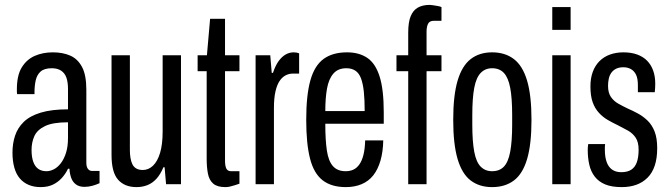

<svg xmlns="http://www.w3.org/2000/svg" viewBox="-20 -753 2732 785"><path d="M146 12Q119 12 97.5 3Q76 -6 61 -23.5Q46 -41 38.5 -68Q31 -95 31 -129Q31 -166 41.5 -198Q52 -230 77 -254.5Q102 -279 146.5 -292.5Q191 -306 258 -306V-389Q258 -417 251.5 -435.5Q245 -454 230 -464Q215 -474 192 -474Q161 -474 146 -460.5Q131 -447 126 -424.5Q121 -402 121 -375V-368H50Q49 -372 49 -377Q49 -382 49 -388Q49 -445 69 -477.5Q89 -510 122 -524.5Q155 -539 196 -539Q237 -539 267.5 -525.5Q298 -512 315.5 -479Q333 -446 333 -386V-88Q333 -71 339.5 -62.5Q346 -54 357 -54H387V-4Q374 2 358 6.5Q342 11 325 11Q304 11 290.5 1Q277 -9 271 -26Q265 -43 264 -63H258Q248 -42 232.5 -25Q217 -8 196 2Q175 12 146 12ZM170 -53Q185 -53 200.5 -61Q216 -69 229 -86Q242 -103 250 -128.5Q258 -154 258 -189V-253Q196 -253 164 -237.5Q132 -222 120.5 -196.5Q109 -171 109 -140Q109 -111 116 -91.5Q123 -72 136.5 -62.5Q150 -53 170 -53Z M538 12Q490 12 463 -18Q436 -48 436 -120V-527H511V-139Q511 -122 513.5 -107Q516 -92 521.5 -81Q527 -70 537.5 -64Q548 -58 564 -58Q587 -58 605.5 -75.5Q624 -93 634.5 -128Q645 -163 645 -216V-527H720V0H659L653 -69H648Q636 -40 619.5 -22Q603 -4 582.5 4Q562 12 538 12Z M901 12Q868 12 851.5 -2.5Q835 -17 830 -43.5Q825 -70 825 -103V-462H788V-527H826L839 -676H900V-527H959V-462H900V-97Q900 -74 905.5 -63.5Q911 -53 925 -53H959V-2Q950 1 939.5 4.5Q929 8 919.5 10Q910 12 901 12Z M1025 0V-527H1085L1091 -455H1096Q1106 -485 1119 -503Q1132 -521 1147.5 -530Q1163 -539 1181 -539Q1187 -539 1192.5 -538Q1198 -537 1203 -535V-452H1175Q1161 -452 1147 -444.5Q1133 -437 1122.5 -421Q1112 -405 1106 -378Q1100 -351 1100 -313V0Z M1394 12Q1335 12 1299 -16Q1263 -44 1247.5 -105Q1232 -166 1232 -263Q1232 -364 1249 -424.5Q1266 -485 1303 -512Q1340 -539 1399 -539Q1448 -539 1481.5 -516.5Q1515 -494 1532 -440.5Q1549 -387 1549 -294V-247H1310Q1310 -180 1316.5 -137Q1323 -94 1341.5 -73.5Q1360 -53 1393 -53Q1411 -53 1425 -59.5Q1439 -66 1449.5 -81Q1460 -96 1466 -120Q1472 -144 1473 -179H1547Q1546 -132 1535.5 -96Q1525 -60 1506 -36Q1487 -12 1458.5 0Q1430 12 1394 12ZM1310 -299H1471Q1471 -346 1467.5 -378.5Q1464 -411 1456 -432.5Q1448 -454 1433 -464Q1418 -474 1396 -474Q1362 -474 1343 -452Q1324 -430 1317 -391Q1310 -352 1310 -299Z M1649 0V-462H1601V-527H1649V-620Q1649 -662 1659 -686.5Q1669 -711 1688.5 -722Q1708 -733 1737 -733Q1742 -733 1751 -731.5Q1760 -730 1769.5 -728.5Q1779 -727 1785 -724V-668H1754Q1736 -668 1730 -655.5Q1724 -643 1724 -624V-527H1785V-462H1724V0Z M1992 12Q1940 12 1904.5 -15Q1869 -42 1851 -102.5Q1833 -163 1833 -263Q1833 -363 1851 -423.5Q1869 -484 1904.5 -511.5Q1940 -539 1992 -539Q2045 -539 2081 -511.5Q2117 -484 2135 -423.5Q2153 -363 2153 -263Q2153 -163 2135 -102.5Q2117 -42 2081 -15Q2045 12 1992 12ZM1992 -53Q2022 -53 2040 -71.5Q2058 -90 2066 -132.5Q2074 -175 2074 -244V-282Q2074 -352 2066 -394Q2058 -436 2040 -455Q2022 -474 1992 -474Q1964 -474 1945.5 -455Q1927 -436 1919 -394Q1911 -352 1911 -282V-244Q1911 -175 1919 -132.5Q1927 -90 1945.5 -71.5Q1964 -53 1992 -53Z M2238 -631V-724H2313V-631ZM2238 0V-527H2313V0Z M2522 12Q2481 12 2454.5 1Q2428 -10 2412 -30.5Q2396 -51 2389.5 -79Q2383 -107 2383 -140Q2383 -146 2383.5 -152Q2384 -158 2385 -164H2454Q2453 -158 2453 -152Q2453 -146 2453 -140Q2453 -112 2460 -91.5Q2467 -71 2482 -60Q2497 -49 2520 -49Q2546 -49 2561.5 -59.5Q2577 -70 2584 -90.5Q2591 -111 2591 -141Q2591 -172 2579 -190Q2567 -208 2547.5 -219Q2528 -230 2506 -241Q2485 -251 2465 -262.5Q2445 -274 2428.5 -292Q2412 -310 2403 -335.5Q2394 -361 2394 -400Q2394 -433 2403.5 -459Q2413 -485 2431 -503Q2449 -521 2474 -530Q2499 -539 2529 -539Q2561 -539 2585.5 -530Q2610 -521 2626 -504.5Q2642 -488 2650.5 -464.5Q2659 -441 2659 -411Q2659 -403 2658.5 -393.5Q2658 -384 2657 -376H2588V-405Q2588 -432 2580.5 -447.5Q2573 -463 2559.5 -470.5Q2546 -478 2529 -478Q2511 -478 2499 -472Q2487 -466 2479.5 -455.5Q2472 -445 2469 -431Q2466 -417 2466 -402Q2466 -374 2477.5 -357Q2489 -340 2507.5 -329.5Q2526 -319 2547 -309Q2568 -300 2589 -288.5Q2610 -277 2628 -259.5Q2646 -242 2656.5 -215Q2667 -188 2667 -147Q2667 -106 2657 -76Q2647 -46 2627.5 -26.5Q2608 -7 2581.5 2.5Q2555 12 2522 12Z"/></svg>

Font: Archivo ExtraCondensed
Style: Regular
Weight: 400
Width: 2
Designer: Hector Gatti
Foundry: Omnibus-Type
Version: Version 2.001